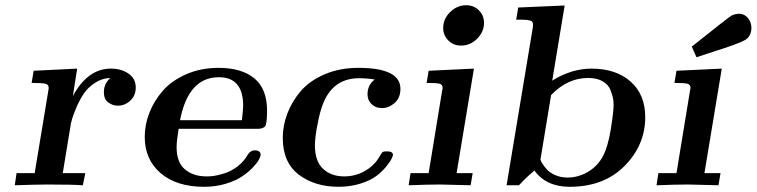

<svg xmlns="http://www.w3.org/2000/svg" viewBox="-20 -715 2920 741"><path d="M37.1 0 43.9 -46.9H113.8L166 -361.8Q168 -371.6 168 -375Q168 -389.2 154.5 -392.1Q141.1 -395 102.1 -395L109.9 -441.9L277.8 -450.2L261.2 -344.2Q318.4 -450.2 408.2 -450.2Q447.3 -450.2 475.6 -431.2Q503.9 -412.1 503.9 -377Q503.9 -346.2 482.9 -326.7Q461.9 -307.1 435.1 -307.1Q415 -307.1 397.9 -319.6Q380.9 -332 380.9 -358.9Q380.9 -392.1 405.8 -414.1Q373.5 -413.1 346.2 -395Q318.8 -377 303 -353Q287.1 -329.1 275.1 -301Q263.2 -272.9 258.1 -255.4Q252.9 -237.8 252 -228L222.2 -46.9H309.1L299.8 0Q260.7 -2.9 163.1 -2.9Q127 -2.9 37.1 0Z M538.6 -187Q538.6 -233.9 556.6 -280Q574.7 -326.2 608.6 -365Q642.6 -403.8 698.7 -428.5Q754.9 -453.1 823.7 -453.1Q912.6 -453.1 961.7 -412.6Q1010.7 -372.1 1010.7 -288.1Q1010.7 -239.3 1003.7 -228.5Q996.6 -217.8 973.6 -217.8H669.4Q661.6 -169.9 661.6 -147.9Q661.6 -89.8 691.9 -63Q724.1 -34.2 777.8 -34.2Q791 -34.2 805.4 -36.1Q819.8 -38.1 845.2 -45.7Q870.6 -53.2 895.8 -72Q920.9 -90.8 937.5 -120.1Q948.7 -135.3 962.9 -134.8Q985.8 -134.8 985.8 -117.2Q985.8 -111.3 978.8 -98.1Q971.7 -85 954.1 -66.9Q936.5 -48.8 912.6 -33Q888.7 -17.1 850.6 -5.6Q812.5 5.9 767.6 5.9Q661.6 5.9 600.1 -46.6Q538.6 -99.1 538.6 -187ZM674.8 -251H913.6Q918.5 -295.9 918.5 -306.2Q918.5 -417 824.7 -417Q707 -417 674.8 -251Z M1071.3 -183.1Q1071.3 -230 1088.9 -276.6Q1106.4 -323.2 1140.4 -363Q1174.3 -402.8 1232.4 -428Q1290.5 -453.1 1363.3 -453.1Q1525.4 -453.1 1525.4 -372.1Q1525.4 -336.9 1502.9 -317.4Q1480.5 -297.9 1454.6 -297.9Q1429.7 -297.9 1414.1 -313Q1398.4 -328.1 1398.4 -351.1Q1398.4 -387.2 1426.3 -408.2Q1396.5 -413.1 1365.7 -413.1Q1275.9 -413.1 1235.4 -334Q1219.2 -301.8 1209.5 -255.4Q1199.7 -209 1197.5 -186.5Q1195.3 -164.1 1195.3 -154.8Q1195.3 -92.8 1226.8 -63.5Q1258.3 -34.2 1308.6 -34.2Q1351.6 -34.2 1388.4 -55.2Q1425.3 -76.2 1445.3 -111.8Q1453.1 -126 1457.3 -128.4Q1461.4 -130.9 1473.6 -130.9Q1496.6 -130.9 1496.6 -117.2Q1496.6 -113.3 1490.5 -101.1Q1484.4 -88.9 1469 -70.3Q1453.6 -51.8 1431.2 -34.9Q1408.7 -18.1 1370.1 -6.1Q1331.5 5.9 1286.6 5.9Q1194.8 5.9 1133.1 -41Q1071.3 -87.9 1071.3 -183.1Z M1557.1 0 1564.5 -46.9H1634.3L1686 -362.8Q1686 -364.7 1687.3 -369.4Q1688.5 -374 1688.5 -375Q1688.5 -389.2 1675.8 -392.1Q1663.1 -395 1626.5 -395L1634.3 -441.9L1809.1 -450.2L1742.2 -46.9H1804.2L1796.4 0Q1700.2 -2.9 1679.2 -2.9Q1632.3 -2.9 1557.1 0ZM1690.4 -606.9Q1690.4 -642.1 1717.3 -668.5Q1744.1 -694.8 1779.3 -694.8Q1809.1 -694.8 1828.6 -674.8Q1848.1 -654.8 1848.1 -627Q1848.1 -592.8 1821.8 -565.9Q1795.4 -539.1 1759.3 -539.1Q1729.5 -539.1 1710 -559.1Q1690.4 -579.1 1690.4 -606.9Z M1935.1 0 2034.2 -596.2Q2037.1 -612.3 2037.1 -618.2Q2037.1 -629.4 2032.2 -632.8Q2027.3 -636.2 2013.2 -638.2Q2002 -639.2 1972.2 -639.2L1980 -686L2159.2 -693.8L2111.3 -403.8Q2184.6 -449.7 2262.2 -450.2Q2357.4 -450.2 2413.8 -400.1Q2470.2 -350.1 2470.2 -263.2Q2470.2 -155.3 2390.6 -74.7Q2311 5.9 2178.2 5.9Q2088.4 5.9 2042 -57.1Q2032.2 -47.4 2021 -38.1Q2001 -20 1982.9 0ZM2065.9 -100.1Q2065.9 -96.2 2072 -85.7Q2078.1 -75.2 2089.6 -62Q2101.1 -48.8 2122.6 -39.3Q2144 -29.8 2169.9 -29.8Q2210.9 -29.8 2247.6 -50.8Q2284.2 -71.8 2305.2 -108.9Q2326.2 -147 2337.2 -215.6Q2348.1 -284.2 2348.1 -309.1Q2348.1 -322.3 2346.2 -334.2Q2344.2 -346.2 2336.2 -367.2Q2328.1 -388.2 2306.2 -401.1Q2284.2 -414.1 2250 -414.1Q2169.9 -414.1 2106.9 -348.1L2067.9 -111.8Q2065.9 -102.1 2065.9 -100.1Z M2513.7 0 2521 -46.9H2590.8L2642.6 -362.8Q2642.6 -364.7 2643.8 -369.4Q2645 -374 2645 -375Q2645 -389.2 2632.3 -392.1Q2619.6 -395 2583 -395L2590.8 -441.9L2765.6 -450.2L2698.7 -46.9H2760.7L2752.9 0Q2656.7 -2.9 2635.7 -2.9Q2588.9 -2.9 2513.7 0ZM2649.9 -535.2Q2791 -647.9 2804.7 -655.8Q2815.9 -660.6 2830.1 -662.1H2831.1Q2853 -662.1 2866.5 -645.5Q2879.9 -628.9 2879.9 -607.9Q2879.9 -574.7 2855 -560.3Q2830.1 -545.9 2731.9 -515.1Q2691.9 -502 2668 -494.1Z"/></svg>

Font: CMU Serif Extra
Style: BoldSlanted
Weight: 700
Italic angle: -9.46001°
Version: Version 0.7.0